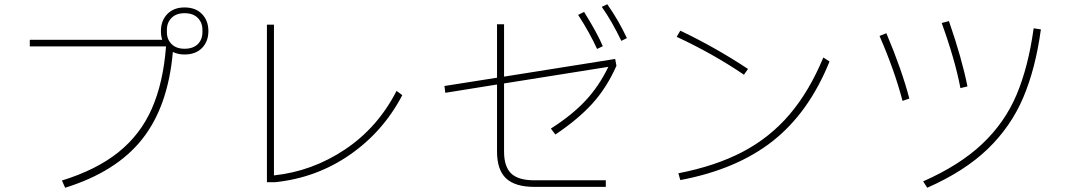

<svg xmlns="http://www.w3.org/2000/svg" viewBox="-20 -874 5040 902"><path d="M959 -728Q959 -679 929 -648.5Q899 -618 847 -618Q816 -618 792 -630Q770 -375 648.5 -221Q527 -67 286 8L271 -26Q433 -76 536.5 -159Q640 -242 693.5 -364Q747 -486 760 -656H759H120V-687H742Q736 -705 736 -728Q736 -777 766 -808Q796 -839 847 -839Q899 -839 929 -808Q959 -777 959 -728ZM931 -723V-734Q931 -768 909 -790Q887 -812 847 -812Q808 -812 786 -790Q764 -768 764 -734V-723Q764 -689 786 -667Q808 -645 847 -645Q887 -645 909 -666.5Q931 -688 931 -723Z M1234 -18V-758H1267V-50Q1447 -69 1601 -172Q1755 -275 1843 -447L1870 -427Q1780 -255 1623 -146.5Q1466 -38 1272 -18Z M2833 -854Q2887 -777 2925 -695L2899 -682Q2856 -772 2807 -842ZM2785 -644Q2750 -721 2696 -804L2724 -818Q2785 -720 2812 -657ZM2568 -270Q2667 -333 2730.5 -401Q2794 -469 2838 -560L2348 -482V-162Q2348 -91 2381.5 -59Q2415 -27 2490 -27H2826V4H2491Q2400 4 2357.5 -36Q2315 -76 2315 -162V-477L2072 -438L2068 -470L2315 -509V-760H2348V-514L2870 -597L2876 -565Q2830 -461 2762 -386.5Q2694 -312 2589 -242Z M3475 -523Q3331 -621 3159 -701L3176 -730Q3345 -649 3494 -550ZM3167 -60Q3342 -94 3469.5 -161Q3597 -228 3689.5 -336.5Q3782 -445 3848 -604L3877 -585Q3780 -345 3610.5 -211.5Q3441 -78 3176 -28Z M4492 -460Q4467 -592 4404 -766L4438 -775Q4499 -599 4525 -468ZM4317 -22Q4489 -98 4595 -198.5Q4701 -299 4756 -429.5Q4811 -560 4836 -741L4870 -736Q4845 -552 4787 -415.5Q4729 -279 4620 -174Q4511 -69 4336 8ZM4220 -400Q4183 -542 4112 -705L4144 -718Q4216 -548 4252 -411Z"/></svg>

Font: IBM Plex Sans JP ExtraLight
Style: Regular
Weight: 200
Designer: Mike Abbink; Paul van der Laan; Pieter van Rosmalen; Wujin Sim; Yejin Wi; Jinhee Kim; Boomi Park; Yona Kim; Kichan Ma
Foundry: Sandoll Inc.
Version: Version 1.001